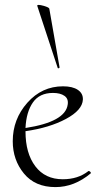

<svg xmlns="http://www.w3.org/2000/svg" viewBox="-20 -751 401 783"><path d="M215 -475 132 -727Q130 -735 159 -727Q179 -721 181 -716L223 -476Q223 -475 221 -473.5Q219 -472 217 -472.5Q215 -473 215 -475ZM340 -53Q343 -55 347.5 -51Q352 -47 350 -44Q283 12 206 12Q123 12 77.5 -43.5Q32 -99 32 -175Q32 -265 91.5 -332Q151 -399 237 -399Q276 -399 297.5 -384.5Q319 -370 318 -345Q316 -302 249 -266Q182 -230 84 -216V-215Q84 -126 124 -73Q164 -20 236 -20Q298 -20 340 -53ZM196 -372Q141 -372 114 -333Q87 -294 84 -229Q246 -254 256 -324Q260 -348 243 -360Q226 -372 196 -372Z"/></svg>

Font: Cormorant Upright Light
Style: Regular
Weight: 300
Designer: Christian Thalmann (Catharsis Fonts)
Foundry: Catharsis Fonts
Version: Version 3.302;PS 003.302;hotconv 1.0.88;makeotf.lib2.5.64775